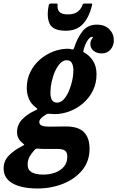

<svg xmlns="http://www.w3.org/2000/svg" viewBox="-116 -811 664 1087"><path d="M256 -637Q184.5 -637 165.5 -675.8Q146.5 -714.5 160 -781.5Q162 -791 173 -791H203Q211 -791 210 -783Q207.5 -758.5 220.2 -744Q233 -729.5 268 -729.5Q301.5 -729.5 320.5 -742.5Q339.5 -755.5 348.5 -776.5Q351.5 -783.5 353 -787.2Q354.5 -791 363.5 -791H397.5Q405 -791 405.8 -788.8Q406.5 -786.5 404.5 -779Q388.5 -713.5 353.5 -675.2Q318.5 -637 256 -637ZM-95.5 142.5Q-95.5 99 -64.5 68.2Q-33.5 37.5 6 18Q23.5 9 21.2 7.8Q19 6.5 8.5 -4Q-19.5 -27 -19.5 -63.5Q-19.5 -105 10 -135.5Q39.5 -166 80 -184Q96 -191.5 96 -193.5Q96 -195.5 84 -205Q60.5 -222 48 -250.5Q35.5 -279 35.5 -312.5Q35.5 -363 56 -404Q76.5 -445 110.5 -474.2Q144.5 -503.5 185.5 -519.2Q226.5 -535 267.5 -535Q281 -535 290 -531.5Q296.5 -530 298.8 -531.5Q301 -533 304 -541Q321 -595.5 350.8 -633.5Q380.5 -671.5 432 -671.5Q477.5 -671.5 503 -645.5Q528.5 -619.5 528.5 -582.5Q528.5 -552.5 509.8 -530.5Q491 -508.5 459 -508.5Q432.5 -508.5 413.8 -523.5Q395 -538.5 395.5 -563Q395.5 -576 400.8 -584.8Q406 -593.5 409 -598Q412 -602.5 405 -602.5Q394 -602.5 380.2 -582.8Q366.5 -563 357 -528.5Q355 -521 355.2 -518.8Q355.5 -516.5 361 -513.5Q391 -497.5 410.8 -466.2Q430.5 -435 430.5 -391Q430.5 -338.5 409.5 -297Q388.5 -255.5 354 -226Q319.5 -196.5 277.8 -180.8Q236 -165 193.5 -165Q180.5 -165 168 -166.5Q159 -167.5 153.8 -166.8Q148.5 -166 140.5 -160Q128 -152.5 117.2 -142Q106.5 -131.5 106.5 -120Q106.5 -105.5 121 -99.8Q135.5 -94 161 -94Q170 -94 189.2 -94.2Q208.5 -94.5 228.2 -94.8Q248 -95 258.5 -95Q327 -95 359 -63Q391 -31 391 31Q391 101.5 350 151.8Q309 202 242 229Q175 256 96.5 256Q6.5 256 -44.5 227.2Q-95.5 198.5 -95.5 142.5ZM169.5 -286.5Q169 -263 177.2 -246.5Q185.5 -230 208 -230Q227 -230 243.5 -247.2Q260 -264.5 272.5 -292.2Q285 -320 292.2 -352.2Q299.5 -384.5 299.5 -415Q299.5 -435.5 291.5 -452.8Q283.5 -470 261 -470Q242 -470 225.2 -452.8Q208.5 -435.5 196 -408Q183.5 -380.5 176.5 -348.2Q169.5 -316 169.5 -286.5ZM79.5 38Q62.5 56 51.5 76Q40.5 96 40.5 121.5Q40 150.5 63.5 164Q87 177.5 129 177.5Q164 177.5 195 166.5Q226 155.5 245.5 133Q265 110.5 265 76.5Q265.5 52 252.2 42Q239 32 207.5 32H141.5Q132.5 32 124.8 32Q117 32 107 31Q96 30 90.8 30.8Q85.5 31.5 79.5 38Z"/></svg>

Font: Besley* Narrow
Style: Bold Italic
Weight: 700
Width: 4
Italic angle: -13°
Designer: Owen Earl
Foundry: indestructible type*
Version: Version 3.000; ttfautohint (v1.8.3)